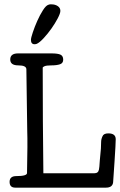

<svg xmlns="http://www.w3.org/2000/svg" viewBox="-20 -861 551 881"><path d="M257 -811Q257 -800 245 -777Q233 -754 216 -730Q199 -706 180.5 -686Q162 -666 149 -660Q143 -658 139 -658Q122 -658 122 -678Q122 -687 130.5 -712.5Q139 -738 151 -765Q163 -792 177 -814Q191 -836 202 -839Q207 -841 210 -841Q213 -841 217 -841Q233 -841 245 -833Q257 -825 257 -811ZM104 -67Q107 -206 105 -259Q105 -274 101 -543Q101 -561 64 -561Q27 -561 27 -588Q27 -616 63 -616H215Q246 -616 258 -610Q270 -604 270 -587Q270 -571 255 -566Q240 -561 216 -561Q193 -561 184 -557Q176 -553 176 -551Q176 -309 179 -66H413Q431 -66 434 -83Q436 -90 438 -125Q441 -161 443 -179Q444 -197 444 -209Q444 -222 450 -235Q455 -249 477 -249Q511 -249 511 -222Q511 -203 505.5 -119Q500 -35 499 -24Q496 0 466 0H50Q24 0 24 -26.5Q24 -53 55 -53Q104 -53 104 -67Z"/></svg>

Font: Scratch Savers
Style: Book
Weight: 400
Designer: Pablo Impallari, Rodrigo Fuenzalida, Brenda Gallo
Foundry: Pablo Impallari, Rodrigo Fuenzalida, Brenda Gallo
Version: Version 4.0b1